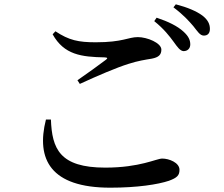

<svg xmlns="http://www.w3.org/2000/svg" viewBox="-20 -846 1040 890"><path d="M785 -652C803 -627 815 -610 831 -609C849 -609 862 -621 862 -640C862 -660 854 -678 831 -699C803 -725 760 -746 706 -764L695 -748C740 -712 766 -678 785 -652ZM876 -725C896 -700 907 -681 925 -681C943 -681 953 -692 953 -712C953 -734 944 -754 918 -774C891 -794 849 -812 795 -826L784 -812C833 -775 856 -748 876 -725ZM224 -687C277 -592 357 -582 466 -580C479 -579 480 -576 471 -569C439 -545 383 -504 339 -474L350 -457C430 -494 521 -533 576 -550C619 -564 653 -569 683 -574C715 -580 728 -592 728 -616C728 -647 662 -674 619 -674C574 -674 550 -650 424 -650C344 -650 300 -659 237 -701ZM216 -292C221 -157 256 -69 468 -69C629 -69 705 -111 732 -111C764 -111 812 -92 812 -59C812 -33 801 -22 763 -8C712 9 617 24 491 24C215 24 146 -107 193 -292Z"/></svg>

Font: Noto Serif CJK HK SemiBold
Style: Regular
Weight: 600
Designer: Ryoko NISHIZUKA 西塚涼子 (kana & ideographs); Frank Grießhammer (Latin, Greek & Cyrillic); Wenlong ZHANG 张文龙 (bopomofo); San
Foundry: Adobe
Version: Version 2.001;hotconv 1.1.0;makeotfexe 2.6.0